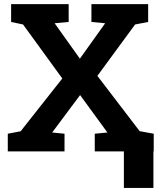

<svg xmlns="http://www.w3.org/2000/svg" viewBox="-20 -731 779 927"><path d="M17.6 0V-85.4L79.6 -97.2L280.8 -352.1L91.3 -612.8L33.7 -625V-710.9H311.5V-625L243.7 -618.7L365.7 -447.8L487.8 -618.7L421.4 -625V-710.9H695.3V-625L632.3 -612.8L450.2 -364.7L654.3 -97.7L722.2 -85.4V0H437.5V-85.4L498.5 -91.3L366.7 -272L231.9 -91.3L291.5 -85.4V0ZM578.1 176.3V-79.1H720.7V176.3Z"/></svg>

Font: Roboto Slab
Style: Bold
Weight: 700
Designer: Google
Version: Version 2.000; ttfautohint (v1.8.1.43-b0c9)